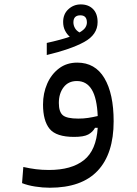

<svg xmlns="http://www.w3.org/2000/svg" viewBox="-20 -628 626 876"><path d="M207 228.5Q174.3 228.5 140.4 223.1Q106.4 217.8 80.6 207.5L86.4 133.8Q116.7 140.6 144 144Q171.4 147.5 203.6 147.5Q306.6 147.5 363 102.5Q419.4 57.6 425.8 -44.9H413.6Q402.8 -25.4 382.6 -14.4Q362.3 -3.4 317.9 -3.4Q236.8 -3.4 206.5 -40Q176.3 -76.7 176.3 -151.4Q176.3 -202.6 195.3 -246.1Q214.4 -289.6 249.3 -315.9Q284.2 -342.3 332.5 -342.3Q414.1 -342.3 456.3 -271.5Q498.5 -200.7 498.5 -74.7Q498.5 73.7 425.5 151.1Q352.5 228.5 207 228.5ZM425.8 -98.6Q422.4 -180.2 398.7 -219.2Q375 -258.3 330.6 -258.3Q292 -258.3 270.3 -230Q248.5 -201.7 248.5 -158.2Q248.5 -117.7 266.6 -102.3Q284.7 -86.9 337.4 -86.9Q361.3 -86.9 382.3 -90.1Q403.3 -93.3 425.8 -98.6ZM193.4 -377V-432.1Q257.8 -446.3 298.3 -460.4Q285.2 -471.7 276.6 -488.8Q268.1 -505.9 268.1 -527.8Q268.1 -564 292 -585.9Q315.9 -607.9 348.6 -607.9Q383.3 -607.9 404.3 -586.9Q425.3 -565.9 425.3 -527.3Q425.3 -469.7 363.8 -436.3Q302.2 -402.8 193.4 -377ZM342.8 -480Q362.3 -491.2 369.4 -502.4Q376.5 -513.7 376.5 -525.4Q376.5 -558.1 346.7 -558.1Q314.9 -558.1 314.9 -525.9Q314.9 -512.7 321.8 -500.2Q328.6 -487.8 342.8 -480Z"/></svg>

Font: Cascadia Code PL SemiLight
Style: Regular
Weight: 350
Monospace: yes
Designer: Aaron Bell
Foundry: Saja Typeworks
Version: Version 2404.023; ttfautohint (v1.8.4)